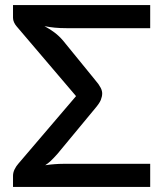

<svg xmlns="http://www.w3.org/2000/svg" viewBox="-20 -740 650 760"><path d="M243 -628.5Q217.5 -628.5 197 -630.5Q176.5 -632.5 156 -636.5Q178.5 -624.5 196.2 -611Q214 -597.5 229 -580L354.5 -426Q364 -415 369.8 -406.8Q375.5 -398.5 378.8 -392Q382 -385.5 383.2 -380.2Q384.5 -375 384.5 -370Q384.5 -358 379 -344.2Q373.5 -330.5 354.5 -308.5L207.5 -131Q191.5 -113 180.8 -103Q170 -93 159 -86Q179.5 -89 196.8 -90.2Q214 -91.5 229 -91.5H574.5V0H31.5V-44Q31.5 -57 37.8 -69.8Q44 -82.5 53 -92.5L281 -359.5L45.5 -636Q39.5 -643 35.5 -651.8Q31.5 -660.5 31.5 -669.5V-720H574.5V-628.5Z"/></svg>

Font: Lato SemiBold
Style: Regular
Weight: 600
Designer: Lukasz Dziedzic with Adam Twardoch and Botio Nikoltchev
Foundry: tyPoland Lukasz Dziedzic
Version: Version 2.015; 2015-08-06; http://www.latofonts.com/